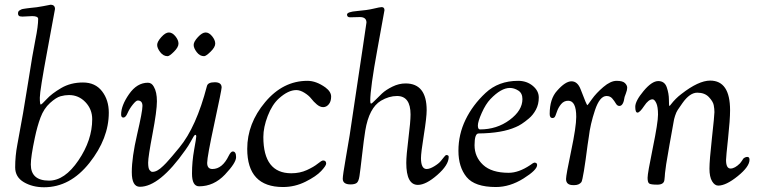

<svg xmlns="http://www.w3.org/2000/svg" viewBox="-20 -777 3202 810"><path d="M116 -709 75 -707Q63 -707 59.5 -710.5Q56 -714 56 -719.5Q56 -725 57.5 -728Q59 -731 63 -733.5Q67 -736 70.5 -737.5Q74 -739 81.5 -740Q89 -741 95 -742Q101 -743 112 -744Q123 -745 135 -746.5Q147 -748 162 -751Q190 -757 193 -757Q212 -757 212 -739Q212 -737 180 -565.5Q148 -394 148 -365Q148 -336 152 -336Q156 -336 177 -359Q198 -382 238 -405.5Q278 -429 330 -429Q382 -429 410.5 -392Q439 -355 439 -302Q439 -193 357.5 -90Q276 13 166 13Q117 13 80.5 -8.5Q44 -30 44 -71Q44 -119 53 -166Q79 -303 98.5 -428.5Q118 -554 129.5 -610.5Q141 -667 141 -697Q141 -709 116 -709ZM110 -83Q110 -15 187 -15Q253 -15 311 -100.5Q369 -186 369 -274Q369 -316 340.5 -346Q312 -376 271 -376Q254 -376 235.5 -371Q217 -366 191 -342.5Q165 -319 151 -281.5Q137 -244 127 -196Q110 -116 110 -83Z M687 -540Q669 -540 656 -557Q643 -574 643 -587.5Q643 -601 660.5 -620.5Q678 -640 692.5 -640Q707 -640 720 -624Q733 -608 733 -593Q733 -578 714 -559Q695 -540 687 -540ZM841 -540Q823 -540 810 -557Q797 -574 797 -587.5Q797 -601 815 -620.5Q833 -640 847.5 -640Q862 -640 875 -624Q888 -608 888 -593Q888 -578 868.5 -559Q849 -540 841 -540ZM491 -294Q491 -332 524.5 -380Q558 -428 604 -428Q620 -428 629 -411Q642 -389 642 -349.5Q642 -310 623.5 -212.5Q605 -115 605 -91Q605 -67 611 -59.5Q617 -52 622.5 -52Q628 -52 633.5 -53.5Q639 -55 645 -58.5Q651 -62 656 -66Q661 -70 668.5 -77Q676 -84 680.5 -89Q685 -94 693.5 -103.5Q702 -113 707 -119Q722 -137 737 -155Q808 -241 853 -414Q857 -430 886 -430Q915 -430 915 -408Q915 -398 884.5 -257Q854 -116 854 -90Q854 -64 876 -64Q918 -64 945 -120Q954 -138 962 -138Q976 -138 976 -114Q976 -90 929 -40.5Q882 9 820 9Q790 9 790 -45Q790 -95 799 -145Q808 -195 808 -201.5Q808 -208 804.5 -208Q801 -208 797 -201.5Q793 -195 784 -178.5Q775 -162 762 -144Q653 11 570 11Q536 11 536 -51Q536 -113 558.5 -210Q581 -307 581 -330Q581 -353 561 -353Q554 -353 540 -335.5Q526 -318 518 -299.5Q510 -281 500.5 -281Q491 -281 491 -294Z M1023 -149Q1023 -256 1098.5 -346Q1174 -436 1277 -436Q1314 -436 1353 -408Q1377 -390 1377 -369.5Q1377 -349 1367 -337Q1357 -325 1343.5 -325Q1330 -325 1316.5 -336.5Q1303 -348 1293 -361Q1283 -374 1264.5 -385.5Q1246 -397 1230 -397Q1196 -397 1157 -362Q1128 -336 1109.5 -288Q1091 -240 1091 -199Q1091 -46 1209 -46Q1245 -46 1274.5 -59.5Q1304 -73 1320.5 -86.5Q1337 -100 1343 -100Q1356 -100 1356 -87Q1356 -78 1335 -55.5Q1314 -33 1269 -10.5Q1224 12 1174 12Q1023 12 1023 -149Z M1498 -705 1457 -704Q1444 -704 1444 -715.5Q1444 -727 1486.5 -730.5Q1529 -734 1556 -740.5Q1583 -747 1590 -747Q1602 -747 1602 -734Q1602 -732 1572 -568.5Q1542 -405 1542 -351Q1542 -340 1545.5 -340Q1549 -340 1562 -353.5Q1575 -367 1591.5 -382.5Q1608 -398 1635.5 -411.5Q1663 -425 1691 -425Q1780 -425 1780 -312Q1780 -282 1768 -207Q1756 -132 1756 -110Q1756 -64 1780 -64Q1793 -64 1812 -75.5Q1831 -87 1839.5 -97.5Q1848 -108 1854 -115.5Q1860 -123 1863 -123Q1873 -123 1873 -115Q1873 -81 1825 -39Q1777 3 1743 3Q1694 3 1694 -90Q1694 -121 1703 -192.5Q1712 -264 1712 -294Q1712 -372 1655 -372Q1621 -372 1587 -352Q1537 -322 1521 -226Q1515 -189 1507.5 -123Q1500 -57 1496.5 -34Q1493 -11 1484.5 -5Q1476 1 1459 1Q1426 1 1426 -23Q1426 -37 1439 -111.5Q1452 -186 1455 -205.5Q1458 -225 1477 -353Q1496 -481 1511 -580Q1526 -679 1526 -682Q1526 -705 1498 -705Z M2166 -436Q2202 -436 2227.5 -415Q2253 -394 2253 -365.5Q2253 -337 2241 -314.5Q2229 -292 2211 -277Q2179 -250 2156 -241Q2098 -215 1999 -214Q1982 -214 1982 -164.5Q1982 -115 2018 -81.5Q2054 -48 2126 -48Q2168 -48 2216 -80Q2231 -91 2234 -91Q2246 -91 2246 -81Q2246 -60 2188.5 -24Q2131 12 2072 12Q1983 12 1948.5 -30Q1914 -72 1914 -141Q1914 -210 1944 -272Q1974 -334 2028.5 -385Q2083 -436 2166 -436ZM2005 -231Q2076 -231 2130 -271Q2184 -311 2184 -359Q2184 -384 2166.5 -395Q2149 -406 2131 -406Q2094 -406 2049 -359Q2029 -338 2012.5 -301Q1996 -264 1996 -247.5Q1996 -231 2005 -231Z M2615 -368Q2610 -330 2593 -330Q2584 -330 2578 -340.5Q2572 -351 2563 -361.5Q2554 -372 2539 -372Q2510 -372 2490 -312Q2470 -252 2464 -199L2459 -166Q2441 -25 2433 -9Q2423 4 2403 4H2398Q2368 4 2368 -22Q2368 -38 2389.5 -140Q2411 -242 2411 -284Q2411 -352 2377 -352Q2359 -352 2347 -337.5Q2335 -323 2329 -304.5Q2323 -286 2319.5 -282.5Q2316 -279 2311 -279Q2299 -279 2299 -296Q2299 -360 2330 -394Q2365 -434 2391 -434Q2417 -434 2430 -399Q2455 -333 2458 -333Q2459 -333 2477 -358.5Q2495 -384 2525.5 -410Q2556 -436 2581.5 -436Q2607 -436 2616.5 -426.5Q2626 -417 2626 -407Q2626 -397 2620.5 -383Q2615 -369 2615 -368Z M2810 -336Q2830 -362 2854 -380Q2927 -437 2976 -437Q3060 -437 3060 -312Q3060 -272 3051.5 -193Q3043 -114 3043 -102Q3043 -66 3062 -66Q3080 -66 3102 -88Q3105 -91 3109.5 -98Q3114 -105 3116 -108Q3124 -115 3133 -115Q3142 -115 3142 -103Q3142 -74 3092.5 -34Q3043 6 3010 6Q2995 6 2984 -12.5Q2973 -31 2973 -65.5Q2973 -100 2983.5 -195Q2994 -290 2994 -304Q2994 -318 2991 -333.5Q2988 -349 2970.5 -367.5Q2953 -386 2921.5 -386Q2890 -386 2859 -342Q2845 -322 2839 -313Q2833 -304 2828 -288.5Q2823 -273 2822 -264Q2814 -219 2804.5 -166.5Q2795 -114 2790.5 -84.5Q2786 -55 2785.5 -46.5Q2785 -38 2784.5 -32.5Q2784 -27 2783 -18Q2781 2 2753 2Q2725 2 2718.5 -3Q2712 -8 2712 -27Q2712 -46 2734 -153Q2756 -260 2756 -293.5Q2756 -327 2748.5 -342.5Q2741 -358 2733 -358Q2716 -358 2697.5 -330Q2679 -302 2669.5 -302Q2660 -302 2660 -326.5Q2660 -351 2695 -393Q2730 -435 2757 -435Q2784 -435 2793 -408.5Q2802 -382 2802 -356Q2802 -330 2804 -330Q2806 -330 2810 -336Z"/></svg>

Font: Sorts Mill Goudy
Style: Italic
Weight: 400
Italic angle: -7.40001°
Version: Version 003.101